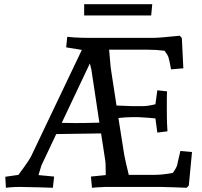

<svg xmlns="http://www.w3.org/2000/svg" viewBox="-20 -884 953 908"><path d="M707 -705Q732 -705 830 -715L840 -704L847 -561L789 -556Q781 -599 777 -612Q773 -625 758 -644Q720 -649 677 -649H496Q497 -644 500 -603.5Q503 -563 507 -541L531 -385L607 -382H655Q679 -382 715 -391L724 -457L770 -452Q769 -440 769 -419V-372Q769 -320 770 -299L772 -263L724 -257L715 -324L682 -327L635 -330H607Q576 -330 540 -326L564 -174Q566 -156 576 -111.5Q586 -67 589 -57H710Q745 -57 797 -66Q812 -86 818 -103Q819 -111 825.5 -137.5Q832 -164 833 -170L888 -165L873 -7L863 4L809 2Q753 0 740 0H479Q465 0 439 2L415 4L410 -49L480 -56V-67Q480 -117 477 -130L458 -253L246 -250L176 -102Q172 -91 162 -56L236 -49L230 4L168 2Q98 0 73.5 0Q49 0 27 2L8 4L5 -48L67 -57Q124 -133 131 -153L367 -648L293 -660L298 -710L330 -707Q368 -705 393 -705ZM272 -303Q297 -302 338.5 -302Q380 -302 450 -304L412 -556L405 -584ZM378 -811V-864H700L695 -811Z"/></svg>

Font: Andada
Style: Regular
Weight: 400
Designer: Carolina Giovagnoli
Foundry: Carolina Giovagnoli
Version: Version 1.002